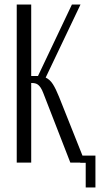

<svg xmlns="http://www.w3.org/2000/svg" viewBox="-20 -720 445 849"><path d="M291 -1 172 -307Q166 -323 160 -332Q154 -341 148 -345.5Q142 -350 135 -351.5Q128 -353 120 -353H118V-1H54V-700H118V-384H145H148L298 -700H336L182 -377Q201 -368 214 -347.5Q227 -327 241 -292L357 -1ZM335 -32H402V109H359V0H335Z"/></svg>

Font: Moniqa Paragraph
Style: Regular
Weight: 400
Designer: Rajesh Rajput
Foundry: Rajesh Rajput
Version: Version 1.000